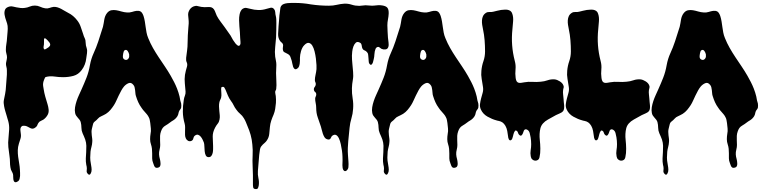

<svg xmlns="http://www.w3.org/2000/svg" viewBox="-20 -781 5201 1311"><path d="M21 -350Q23 -363 26 -375Q29 -387 27 -400Q25 -411 22.5 -420Q20 -429 20 -440Q20 -461 23.5 -481Q27 -501 28 -521Q29 -541 31.5 -562.5Q34 -584 32 -604Q30 -619 22.5 -639Q15 -659 11.5 -679Q8 -699 14.5 -715Q21 -731 47 -737Q58 -739 69.5 -736Q81 -733 92 -731Q106 -728 120.5 -726.5Q135 -725 149 -727Q167 -729 183 -736Q199 -743 218 -743Q237 -743 254 -735Q271 -727 290 -724Q305 -722 318.5 -727Q332 -732 346 -734Q359 -735 372 -731Q385 -727 397.5 -720.5Q410 -714 422 -706.5Q434 -699 446 -693Q463 -685 479 -671.5Q495 -658 507 -642Q523 -622 531 -598Q539 -574 547 -551Q552 -533 558.5 -520Q565 -507 565 -488Q565 -471 572 -452Q577 -436 574 -417.5Q571 -399 569 -383Q567 -362 559 -341Q551 -320 538 -303Q515 -272 481.5 -263Q448 -254 411 -254Q382 -254 351 -258.5Q320 -263 292 -255Q289 -254 286.5 -249Q284 -244 281.5 -237.5Q279 -231 277 -225Q275 -219 275 -216Q273 -206 274.5 -194.5Q276 -183 278 -173Q282 -146 289.5 -120Q297 -94 305 -68Q310 -52 312 -33.5Q314 -15 307 0Q296 22 276 36Q268 41 258 45Q248 49 242 59Q237 67 235 73.5Q233 80 225 87Q213 97 204.5 97.5Q196 98 187.5 94Q179 90 170.5 85Q162 80 151 78Q136 76 129 81Q122 86 120 95Q118 104 120 115L122 132Q125 150 119.5 167Q114 184 109 200Q102 222 101.5 244.5Q101 267 104 289.5Q107 312 111 334.5Q115 357 116 379Q116 388 117 399Q118 410 117 421Q116 432 113.5 441.5Q111 451 104 456Q93 464 86 463.5Q79 463 75.5 457Q72 451 71 442Q70 433 70 424Q71 407 62 392.5Q53 378 51 361Q48 343 48 324Q48 305 45 286Q40 254 37 223.5Q34 193 38 161Q41 132 42.5 103Q44 74 36 45Q34 37 31 28.5Q28 20 26 11Q21 -6 16 -22.5Q11 -39 8 -56Q3 -79 6.5 -98Q10 -117 15 -140Q20 -166 21 -192.5Q22 -219 25 -245Q27 -259 27 -272V-300Q27 -314 23.5 -325.5Q20 -337 21 -350ZM280 -478Q279 -470 277.5 -461.5Q276 -453 280 -447Q282 -443 285.5 -443.5Q289 -444 292.5 -446Q296 -448 299.5 -450.5Q303 -453 305 -454Q312 -457 319.5 -466.5Q327 -476 318 -490Q313 -497 306 -504.5Q299 -512 294 -516Q287 -521 284 -519.5Q281 -518 280.5 -512Q280 -506 280.5 -496.5Q281 -487 280 -478Z M594 -336Q602 -380 619.5 -418Q637 -456 651 -498L667 -548L683 -598Q686 -610 688 -622.5Q690 -635 692 -647Q694 -659 698.5 -670.5Q703 -682 711 -692Q724 -708 740.5 -711Q757 -714 774 -711Q791 -708 809.5 -702.5Q828 -697 846 -696Q864 -694 881 -699.5Q898 -705 912.5 -707Q927 -709 939 -703Q951 -697 960 -672Q966 -653 969 -634Q972 -615 974.5 -596.5Q977 -578 980.5 -559Q984 -540 992 -521Q1006 -486 1024.5 -453.5Q1043 -421 1064 -389.5Q1085 -358 1106 -327Q1127 -296 1146 -263Q1158 -242 1169 -220.5Q1180 -199 1189 -176Q1194 -162 1198.5 -149Q1203 -136 1206 -122Q1208 -115 1208.5 -108.5Q1209 -102 1211 -95Q1212 -90 1214 -84.5Q1216 -79 1217 -74Q1219 -60 1217 -46Q1215 -39 1212 -35.5Q1209 -32 1205 -26Q1200 -17 1198.5 -7Q1197 3 1191 13Q1186 21 1179 28Q1172 35 1164 40Q1150 48 1138 57.5Q1126 67 1112 75Q1098 83 1091 92.5Q1084 102 1079 117Q1074 131 1073 146.5Q1072 162 1073 177.5Q1074 193 1074 208.5Q1074 224 1070 239Q1065 258 1066 273.5Q1067 289 1072 306Q1075 317 1076 334Q1077 351 1069 359Q1064 363 1055.5 364.5Q1047 366 1042 363Q1036 360 1032 349.5Q1028 339 1026 333Q1019 316 1019 300V266Q1019 250 1017.5 235Q1016 220 1011 205Q1005 188 1005 169.5Q1005 151 1008 133Q1012 114 1010 96Q1008 78 1006 59Q1004 48 1002.5 38.5Q1001 29 996 20Q991 9 982.5 -1Q974 -11 966 -20Q957 -29 947 -44Q933 -63 924 -83Q915 -103 908 -126Q905 -135 904.5 -145Q904 -155 902.5 -165.5Q901 -176 899 -185Q897 -194 891 -201Q876 -220 859 -213.5Q842 -207 828 -192Q817 -179 808 -162.5Q799 -146 790.5 -128.5Q782 -111 774.5 -94Q767 -77 758 -63Q747 -46 734 -30.5Q721 -15 704 -4Q696 1 687.5 5Q679 9 671 13Q658 18 648.5 29Q639 40 628 48Q617 56 614.5 69.5Q612 83 608 96Q605 107 605 118.5Q605 130 606.5 142Q608 154 609.5 165.5Q611 177 610 188Q609 206 604.5 222Q600 238 598 255Q596 275 596 295Q596 315 600 334Q602 347 604.5 362.5Q607 378 604 392Q603 395 600 402Q597 409 593 411Q587 414 581 407.5Q575 401 573 396Q571 391 572 383.5Q573 376 573 370Q573 364 572 357.5Q571 351 569 344Q565 322 566 300.5Q567 279 568.5 257.5Q570 236 569.5 214.5Q569 193 562 172Q558 161 553.5 150.5Q549 140 544 129Q536 111 536 91.5Q536 72 531 52Q528 43 522.5 36Q517 29 511 22.5Q505 16 500 8.5Q495 1 493 -9Q489 -28 492.5 -49Q496 -70 503 -91Q510 -112 519 -131.5Q528 -151 536 -169Q555 -211 570.5 -250.5Q586 -290 594 -336ZM819 -394Q819 -379 832.5 -373.5Q846 -368 856 -380Q861 -386 862 -393.5Q863 -401 862 -409Q861 -414 858.5 -420.5Q856 -427 852 -432.5Q848 -438 842.5 -440Q837 -442 830 -437Q827 -435 825 -429.5Q823 -424 821.5 -417Q820 -410 819.5 -403.5Q819 -397 819 -394Z M1257 -327Q1261 -343 1255 -355.5Q1249 -368 1251 -386Q1254 -412 1257.5 -436.5Q1261 -461 1261 -490Q1261 -516 1262.5 -540.5Q1264 -565 1266 -591Q1268 -606 1268.5 -621.5Q1269 -637 1267 -653Q1265 -666 1264.5 -680Q1264 -694 1270 -706Q1281 -730 1304 -738Q1318 -743 1329.5 -739.5Q1341 -736 1354 -734Q1366 -732 1377.5 -732Q1389 -732 1402 -733Q1414 -734 1424 -730.5Q1434 -727 1441 -717Q1448 -706 1451.5 -695Q1455 -684 1460 -674Q1471 -653 1485.5 -634Q1500 -615 1513 -597Q1521 -586 1528.5 -575Q1536 -564 1544 -553Q1555 -539 1562.5 -523.5Q1570 -508 1581 -494L1588 -484Q1593 -478 1598.5 -473.5Q1604 -469 1609 -468Q1614 -467 1618 -473Q1624 -481 1622 -495.5Q1620 -510 1620 -521Q1620 -541 1618 -561Q1616 -581 1614.5 -601.5Q1613 -622 1612.5 -642.5Q1612 -663 1616 -683Q1618 -694 1624 -706Q1630 -718 1641 -723Q1652 -729 1664 -726.5Q1676 -724 1688 -721Q1717 -713 1745 -712.5Q1773 -712 1801 -721Q1813 -725 1827.5 -728Q1842 -731 1852 -718Q1859 -709 1859.5 -696.5Q1860 -684 1863 -673Q1866 -661 1866.5 -649Q1867 -637 1867 -623Q1867 -598 1866.5 -573.5Q1866 -549 1865 -524Q1863 -492 1859 -459Q1855 -426 1859 -394Q1861 -380 1864 -366.5Q1867 -353 1867 -338Q1867 -324 1866 -310Q1865 -296 1865 -282Q1865 -256 1867 -227Q1869 -198 1866 -174Q1865 -167 1862 -163Q1859 -159 1859 -152Q1859 -146 1860.5 -139Q1862 -132 1863 -126Q1864 -114 1864.5 -102Q1865 -90 1864 -78Q1862 -56 1859 -37Q1856 -18 1848 2Q1839 22 1832 43Q1825 64 1823 86Q1821 109 1818.5 133.5Q1816 158 1802 178Q1796 187 1788.5 193.5Q1781 200 1774.5 206Q1768 212 1762.5 220Q1757 228 1755 240Q1749 277 1747 313Q1745 349 1741 386Q1739 412 1744.5 435.5Q1750 459 1747 484Q1745 495 1741.5 503Q1738 511 1725 510Q1711 509 1709 499Q1707 489 1707 478V416Q1707 385 1705 353Q1703 317 1705 279.5Q1707 242 1703 206Q1700 171 1691.5 140.5Q1683 110 1669 78Q1664 65 1658.5 52Q1653 39 1645 26Q1635 9 1620 -3.5Q1605 -16 1594 -32Q1583 -46 1575.5 -62Q1568 -78 1557 -92Q1544 -110 1536 -129Q1528 -148 1520 -168Q1517 -175 1512.5 -182Q1508 -189 1500 -188Q1492 -187 1491 -183Q1490 -179 1490 -172Q1490 -158 1491.5 -143.5Q1493 -129 1490 -115Q1488 -107 1484 -99.5Q1480 -92 1478 -83Q1475 -69 1475.5 -54Q1476 -39 1477.5 -24Q1479 -9 1480.5 5.5Q1482 20 1479 35Q1476 52 1466.5 63.5Q1457 75 1449 90Q1432 122 1432.5 151.5Q1433 181 1435 216V237Q1435 250 1432.5 262Q1430 274 1423.5 283Q1417 292 1405 292Q1391 292 1385 280Q1379 268 1377.5 251Q1376 234 1375.5 217.5Q1375 201 1372 192Q1369 184 1363.5 172.5Q1358 161 1350.5 152Q1343 143 1333 139.5Q1323 136 1311 145Q1302 152 1300 164Q1298 176 1287 181Q1275 186 1264.5 180.5Q1254 175 1249 164Q1244 153 1243.5 140Q1243 127 1243.5 114Q1244 101 1244 88Q1244 75 1241 64Q1229 22 1228.5 -17.5Q1228 -57 1235 -99Q1237 -114 1242.5 -127.5Q1248 -141 1247 -156Q1245 -184 1242 -212.5Q1239 -241 1243 -270Q1245 -284 1249 -298.5Q1253 -313 1257 -327Z M1882 -603Q1885 -627 1886 -651Q1887 -675 1891 -699Q1893 -708 1893.5 -719.5Q1894 -731 1899 -739Q1905 -749 1917 -753.5Q1929 -758 1942.5 -759.5Q1956 -761 1969 -761H1993Q2021 -761 2048.5 -758.5Q2076 -756 2103 -751Q2164 -742 2226 -742Q2254 -742 2279 -748Q2304 -754 2331 -756Q2357 -757 2381.5 -749Q2406 -741 2433 -741Q2444 -741 2454.5 -743Q2465 -745 2476 -745Q2491 -745 2506 -743Q2521 -741 2536 -743Q2550 -745 2562.5 -745.5Q2575 -746 2589 -744Q2616 -740 2625.5 -727.5Q2635 -715 2634 -688Q2633 -668 2629 -648Q2625 -628 2625 -608Q2625 -587 2626.5 -566Q2628 -545 2629 -524Q2630 -510 2633 -491Q2636 -472 2631 -459Q2626 -445 2611 -443.5Q2596 -442 2584 -448Q2577 -452 2571 -457.5Q2565 -463 2555 -459Q2548 -456 2544.5 -448Q2541 -440 2539 -430Q2537 -420 2536.5 -410Q2536 -400 2535 -393Q2534 -389 2532 -377.5Q2530 -366 2526.5 -355.5Q2523 -345 2517 -340Q2511 -335 2503 -345Q2498 -350 2497.5 -363Q2497 -376 2496 -384Q2494 -396 2494 -406Q2494 -416 2486 -425Q2478 -434 2468 -437.5Q2458 -441 2453 -454Q2451 -460 2450.5 -465Q2450 -470 2449 -474.5Q2448 -479 2445.5 -483Q2443 -487 2437 -490Q2420 -499 2409.5 -489.5Q2399 -480 2393 -463.5Q2387 -447 2385 -428.5Q2383 -410 2383 -401Q2383 -373 2386 -345.5Q2389 -318 2391 -290Q2394 -261 2389 -234.5Q2384 -208 2383 -179Q2382 -144 2388 -108.5Q2394 -73 2391 -37Q2389 -4 2379.5 27.5Q2370 59 2367 91Q2365 114 2362.5 136.5Q2360 159 2358 182Q2356 206 2355 229Q2354 252 2356 278Q2357 298 2359 319Q2361 340 2359 360Q2359 366 2355 373Q2351 380 2346 384Q2341 388 2335 387.5Q2329 387 2324 379Q2318 368 2318 347Q2318 326 2319 314Q2319 307 2318.5 288.5Q2318 270 2315 248Q2312 226 2307 203.5Q2302 181 2294.5 164.5Q2287 148 2276 141.5Q2265 135 2250 145Q2245 148 2242.5 154Q2240 160 2237 164.5Q2234 169 2229 171Q2224 173 2214 170Q2202 166 2195.5 155.5Q2189 145 2184.5 132Q2180 119 2177 105.5Q2174 92 2171 83Q2160 50 2149.5 20.5Q2139 -9 2139 -45Q2139 -61 2135.5 -77Q2132 -93 2132 -107Q2132 -115 2136.5 -123.5Q2141 -132 2139 -141Q2138 -149 2131.5 -153Q2125 -157 2123 -168Q2122 -179 2128.5 -186.5Q2135 -194 2136 -204Q2137 -213 2133.5 -219.5Q2130 -226 2130 -234Q2130 -250 2134.5 -269.5Q2139 -289 2141 -309Q2142 -316 2141 -336.5Q2140 -357 2137 -381.5Q2134 -406 2128 -430Q2122 -454 2112.5 -469.5Q2103 -485 2089 -488Q2075 -491 2057 -472Q2050 -465 2044.5 -454.5Q2039 -444 2035.5 -432Q2032 -420 2030 -408Q2028 -396 2028 -386V-367Q2028 -357 2026.5 -346.5Q2025 -336 2021.5 -327Q2018 -318 2010 -313Q1999 -305 1992 -310Q1985 -315 1981.5 -325Q1978 -335 1976 -347Q1974 -359 1972 -366Q1968 -379 1963 -392.5Q1958 -406 1944 -413Q1929 -420 1920 -425.5Q1911 -431 1911 -451Q1911 -458 1912.5 -465Q1914 -472 1912 -478Q1910 -485 1904 -489.5Q1898 -494 1894 -499Q1878 -520 1879 -549.5Q1880 -579 1882 -603Z M2623 -336Q2631 -380 2648.5 -418Q2666 -456 2680 -498L2696 -548L2712 -598Q2715 -610 2717 -622.5Q2719 -635 2721 -647Q2723 -659 2727.5 -670.5Q2732 -682 2740 -692Q2753 -708 2769.5 -711Q2786 -714 2803 -711Q2820 -708 2838.5 -702.5Q2857 -697 2875 -696Q2893 -694 2910 -699.5Q2927 -705 2941.5 -707Q2956 -709 2968 -703Q2980 -697 2989 -672Q2995 -653 2998 -634Q3001 -615 3003.5 -596.5Q3006 -578 3009.5 -559Q3013 -540 3021 -521Q3035 -486 3053.5 -453.5Q3072 -421 3093 -389.5Q3114 -358 3135 -327Q3156 -296 3175 -263Q3187 -242 3198 -220.5Q3209 -199 3218 -176Q3223 -162 3227.5 -149Q3232 -136 3235 -122Q3237 -115 3237.5 -108.5Q3238 -102 3240 -95Q3241 -90 3243 -84.5Q3245 -79 3246 -74Q3248 -60 3246 -46Q3244 -39 3241 -35.5Q3238 -32 3234 -26Q3229 -17 3227.5 -7Q3226 3 3220 13Q3215 21 3208 28Q3201 35 3193 40Q3179 48 3167 57.5Q3155 67 3141 75Q3127 83 3120 92.5Q3113 102 3108 117Q3103 131 3102 146.5Q3101 162 3102 177.5Q3103 193 3103 208.5Q3103 224 3099 239Q3094 258 3095 273.5Q3096 289 3101 306Q3104 317 3105 334Q3106 351 3098 359Q3093 363 3084.5 364.5Q3076 366 3071 363Q3065 360 3061 349.5Q3057 339 3055 333Q3048 316 3048 300V266Q3048 250 3046.5 235Q3045 220 3040 205Q3034 188 3034 169.5Q3034 151 3037 133Q3041 114 3039 96Q3037 78 3035 59Q3033 48 3031.5 38.5Q3030 29 3025 20Q3020 9 3011.5 -1Q3003 -11 2995 -20Q2986 -29 2976 -44Q2962 -63 2953 -83Q2944 -103 2937 -126Q2934 -135 2933.5 -145Q2933 -155 2931.5 -165.5Q2930 -176 2928 -185Q2926 -194 2920 -201Q2905 -220 2888 -213.5Q2871 -207 2857 -192Q2846 -179 2837 -162.5Q2828 -146 2819.5 -128.5Q2811 -111 2803.5 -94Q2796 -77 2787 -63Q2776 -46 2763 -30.5Q2750 -15 2733 -4Q2725 1 2716.5 5Q2708 9 2700 13Q2687 18 2677.5 29Q2668 40 2657 48Q2646 56 2643.5 69.5Q2641 83 2637 96Q2634 107 2634 118.5Q2634 130 2635.5 142Q2637 154 2638.5 165.5Q2640 177 2639 188Q2638 206 2633.5 222Q2629 238 2627 255Q2625 275 2625 295Q2625 315 2629 334Q2631 347 2633.5 362.5Q2636 378 2633 392Q2632 395 2629 402Q2626 409 2622 411Q2616 414 2610 407.5Q2604 401 2602 396Q2600 391 2601 383.5Q2602 376 2602 370Q2602 364 2601 357.5Q2600 351 2598 344Q2594 322 2595 300.5Q2596 279 2597.5 257.5Q2599 236 2598.5 214.5Q2598 193 2591 172Q2587 161 2582.5 150.5Q2578 140 2573 129Q2565 111 2565 91.5Q2565 72 2560 52Q2557 43 2551.5 36Q2546 29 2540 22.5Q2534 16 2529 8.5Q2524 1 2522 -9Q2518 -28 2521.5 -49Q2525 -70 2532 -91Q2539 -112 2548 -131.5Q2557 -151 2565 -169Q2584 -211 2599.5 -250.5Q2615 -290 2623 -336ZM2848 -394Q2848 -379 2861.5 -373.5Q2875 -368 2885 -380Q2890 -386 2891 -393.5Q2892 -401 2891 -409Q2890 -414 2887.5 -420.5Q2885 -427 2881 -432.5Q2877 -438 2871.5 -440Q2866 -442 2859 -437Q2856 -435 2854 -429.5Q2852 -424 2850.5 -417Q2849 -410 2848.5 -403.5Q2848 -397 2848 -394Z M3267 -298Q3270 -332 3281 -363.5Q3292 -395 3292 -430Q3292 -468 3289 -506Q3286 -544 3278 -581Q3275 -595 3272.5 -611Q3270 -627 3271 -642.5Q3272 -658 3278 -671Q3284 -684 3298 -693Q3309 -700 3322.5 -699Q3336 -698 3348 -701Q3362 -704 3374.5 -707.5Q3387 -711 3401 -713Q3413 -714 3424.5 -715Q3436 -716 3446.5 -714Q3457 -712 3465.5 -706Q3474 -700 3478 -687Q3486 -664 3483.5 -635Q3481 -606 3479 -583Q3473 -526 3477 -472.5Q3481 -419 3495 -365Q3503 -336 3500 -307Q3497 -278 3501 -248Q3503 -233 3508 -225.5Q3513 -218 3521 -216Q3529 -214 3539 -215.5Q3549 -217 3560 -219Q3588 -224 3615.5 -222Q3643 -220 3672 -223Q3697 -225 3719.5 -233Q3742 -241 3768 -239Q3784 -237 3802.5 -225.5Q3821 -214 3827 -198Q3831 -188 3828.5 -181.5Q3826 -175 3825 -166Q3823 -152 3825 -136.5Q3827 -121 3828 -106Q3828 -98 3829.5 -86Q3831 -74 3832 -62Q3833 -50 3831.5 -39Q3830 -28 3824 -21Q3817 -13 3801.5 -6.5Q3786 0 3776 5L3722 35Q3679 59 3670 95Q3661 131 3666 176Q3669 202 3669.5 234Q3670 266 3664 292Q3661 306 3652 311.5Q3643 317 3633 316Q3623 315 3614.5 307.5Q3606 300 3604 286Q3600 265 3603.5 244.5Q3607 224 3607 204Q3607 192 3606 180Q3605 168 3603 156Q3601 144 3597 128.5Q3593 113 3582 106Q3575 101 3568 102Q3561 103 3557 111Q3554 118 3552 125Q3550 132 3545 139Q3540 147 3533.5 145Q3527 143 3522 136Q3518 130 3516 122.5Q3514 115 3506 111Q3500 108 3496.5 112.5Q3493 117 3490 123.5Q3487 130 3485.5 137.5Q3484 145 3483 148Q3481 153 3479 161.5Q3477 170 3472 174Q3466 179 3461.5 177Q3457 175 3454.5 170.5Q3452 166 3450.5 159.5Q3449 153 3449 149Q3447 132 3443.5 113Q3440 94 3431 78Q3422 63 3411.5 55.5Q3401 48 3387 45Q3383 44 3379 43.5Q3375 43 3370 41Q3340 33 3309 15.5Q3278 -2 3264 -32Q3255 -51 3257.5 -70.5Q3260 -90 3265 -109Q3270 -128 3275.5 -147Q3281 -166 3278 -186Q3274 -215 3269 -242Q3264 -269 3267 -298Z M3853 -298Q3856 -332 3867 -363.5Q3878 -395 3878 -430Q3878 -468 3875 -506Q3872 -544 3864 -581Q3861 -595 3858.5 -611Q3856 -627 3857 -642.5Q3858 -658 3864 -671Q3870 -684 3884 -693Q3895 -700 3908.5 -699Q3922 -698 3934 -701Q3948 -704 3960.5 -707.5Q3973 -711 3987 -713Q3999 -714 4010.5 -715Q4022 -716 4032.5 -714Q4043 -712 4051.5 -706Q4060 -700 4064 -687Q4072 -664 4069.5 -635Q4067 -606 4065 -583Q4059 -526 4063 -472.5Q4067 -419 4081 -365Q4089 -336 4086 -307Q4083 -278 4087 -248Q4089 -233 4094 -225.5Q4099 -218 4107 -216Q4115 -214 4125 -215.5Q4135 -217 4146 -219Q4174 -224 4201.5 -222Q4229 -220 4258 -223Q4283 -225 4305.5 -233Q4328 -241 4354 -239Q4370 -237 4388.5 -225.5Q4407 -214 4413 -198Q4417 -188 4414.5 -181.5Q4412 -175 4411 -166Q4409 -152 4411 -136.5Q4413 -121 4414 -106Q4414 -98 4415.5 -86Q4417 -74 4418 -62Q4419 -50 4417.5 -39Q4416 -28 4410 -21Q4403 -13 4387.5 -6.5Q4372 0 4362 5L4308 35Q4265 59 4256 95Q4247 131 4252 176Q4255 202 4255.5 234Q4256 266 4250 292Q4247 306 4238 311.5Q4229 317 4219 316Q4209 315 4200.5 307.5Q4192 300 4190 286Q4186 265 4189.5 244.5Q4193 224 4193 204Q4193 192 4192 180Q4191 168 4189 156Q4187 144 4183 128.5Q4179 113 4168 106Q4161 101 4154 102Q4147 103 4143 111Q4140 118 4138 125Q4136 132 4131 139Q4126 147 4119.5 145Q4113 143 4108 136Q4104 130 4102 122.5Q4100 115 4092 111Q4086 108 4082.5 112.5Q4079 117 4076 123.5Q4073 130 4071.5 137.5Q4070 145 4069 148Q4067 153 4065 161.5Q4063 170 4058 174Q4052 179 4047.5 177Q4043 175 4040.5 170.5Q4038 166 4036.5 159.5Q4035 153 4035 149Q4033 132 4029.5 113Q4026 94 4017 78Q4008 63 3997.5 55.5Q3987 48 3973 45Q3969 44 3965 43.5Q3961 43 3956 41Q3926 33 3895 15.5Q3864 -2 3850 -32Q3841 -51 3843.5 -70.5Q3846 -90 3851 -109Q3856 -128 3861.5 -147Q3867 -166 3864 -186Q3860 -215 3855 -242Q3850 -269 3853 -298Z M4532 -336Q4540 -380 4557.5 -418Q4575 -456 4589 -498L4605 -548L4621 -598Q4624 -610 4626 -622.5Q4628 -635 4630 -647Q4632 -659 4636.5 -670.5Q4641 -682 4649 -692Q4662 -708 4678.5 -711Q4695 -714 4712 -711Q4729 -708 4747.5 -702.5Q4766 -697 4784 -696Q4802 -694 4819 -699.5Q4836 -705 4850.5 -707Q4865 -709 4877 -703Q4889 -697 4898 -672Q4904 -653 4907 -634Q4910 -615 4912.5 -596.5Q4915 -578 4918.5 -559Q4922 -540 4930 -521Q4944 -486 4962.5 -453.5Q4981 -421 5002 -389.5Q5023 -358 5044 -327Q5065 -296 5084 -263Q5096 -242 5107 -220.5Q5118 -199 5127 -176Q5132 -162 5136.5 -149Q5141 -136 5144 -122Q5146 -115 5146.5 -108.5Q5147 -102 5149 -95Q5150 -90 5152 -84.5Q5154 -79 5155 -74Q5157 -60 5155 -46Q5153 -39 5150 -35.5Q5147 -32 5143 -26Q5138 -17 5136.5 -7Q5135 3 5129 13Q5124 21 5117 28Q5110 35 5102 40Q5088 48 5076 57.5Q5064 67 5050 75Q5036 83 5029 92.5Q5022 102 5017 117Q5012 131 5011 146.5Q5010 162 5011 177.5Q5012 193 5012 208.5Q5012 224 5008 239Q5003 258 5004 273.5Q5005 289 5010 306Q5013 317 5014 334Q5015 351 5007 359Q5002 363 4993.5 364.5Q4985 366 4980 363Q4974 360 4970 349.5Q4966 339 4964 333Q4957 316 4957 300V266Q4957 250 4955.5 235Q4954 220 4949 205Q4943 188 4943 169.5Q4943 151 4946 133Q4950 114 4948 96Q4946 78 4944 59Q4942 48 4940.5 38.5Q4939 29 4934 20Q4929 9 4920.5 -1Q4912 -11 4904 -20Q4895 -29 4885 -44Q4871 -63 4862 -83Q4853 -103 4846 -126Q4843 -135 4842.5 -145Q4842 -155 4840.5 -165.5Q4839 -176 4837 -185Q4835 -194 4829 -201Q4814 -220 4797 -213.5Q4780 -207 4766 -192Q4755 -179 4746 -162.5Q4737 -146 4728.5 -128.5Q4720 -111 4712.5 -94Q4705 -77 4696 -63Q4685 -46 4672 -30.5Q4659 -15 4642 -4Q4634 1 4625.5 5Q4617 9 4609 13Q4596 18 4586.5 29Q4577 40 4566 48Q4555 56 4552.5 69.5Q4550 83 4546 96Q4543 107 4543 118.5Q4543 130 4544.5 142Q4546 154 4547.5 165.5Q4549 177 4548 188Q4547 206 4542.5 222Q4538 238 4536 255Q4534 275 4534 295Q4534 315 4538 334Q4540 347 4542.5 362.5Q4545 378 4542 392Q4541 395 4538 402Q4535 409 4531 411Q4525 414 4519 407.5Q4513 401 4511 396Q4509 391 4510 383.5Q4511 376 4511 370Q4511 364 4510 357.5Q4509 351 4507 344Q4503 322 4504 300.5Q4505 279 4506.5 257.5Q4508 236 4507.5 214.5Q4507 193 4500 172Q4496 161 4491.5 150.5Q4487 140 4482 129Q4474 111 4474 91.5Q4474 72 4469 52Q4466 43 4460.5 36Q4455 29 4449 22.5Q4443 16 4438 8.5Q4433 1 4431 -9Q4427 -28 4430.5 -49Q4434 -70 4441 -91Q4448 -112 4457 -131.5Q4466 -151 4474 -169Q4493 -211 4508.5 -250.5Q4524 -290 4532 -336ZM4757 -394Q4757 -379 4770.5 -373.5Q4784 -368 4794 -380Q4799 -386 4800 -393.5Q4801 -401 4800 -409Q4799 -414 4796.5 -420.5Q4794 -427 4790 -432.5Q4786 -438 4780.5 -440Q4775 -442 4768 -437Q4765 -435 4763 -429.5Q4761 -424 4759.5 -417Q4758 -410 4757.5 -403.5Q4757 -397 4757 -394Z"/></svg>

Font: Double Feature
Style: Regular
Weight: 400
Designer: David Shetterly
Foundry: David Shetterly
Version: Version 2.100 1997 initial release